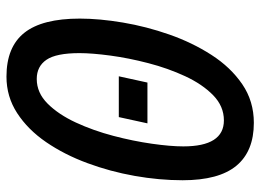

<svg xmlns="http://www.w3.org/2000/svg" viewBox="-122 -643 774 570"><g transform="rotate(90 265.0 -358.0)"><path d="M207.5 9.8Q119.6 9.8 77.4 -43.2Q35.2 -96.2 35.2 -208Q35.2 -266.1 46.9 -335.7Q58.6 -405.3 82.5 -473.6Q106.4 -542 143.1 -598.9Q179.7 -655.8 230 -690.2Q280.3 -724.6 344.7 -724.6Q429.2 -724.6 472.2 -672.6Q515.1 -620.6 515.1 -513.2Q515.1 -443.8 502.2 -370.8Q489.3 -297.9 464.1 -230Q439 -162.1 401.9 -107.9Q364.7 -53.7 315.9 -22Q267.1 9.8 207.5 9.8ZM214.4 -80.1Q255.4 -80.1 287.6 -112.3Q319.8 -144.5 343.8 -196.3Q367.7 -248 383.3 -307.4Q398.9 -366.7 406.7 -421.9Q414.6 -477.1 414.6 -515.1Q414.6 -635.7 337.4 -635.7Q295.4 -635.7 262.7 -603.8Q230 -571.8 206.3 -520.8Q182.6 -469.7 167.5 -411.4Q152.3 -353 145 -298.6Q137.7 -244.1 137.7 -207Q137.7 -137.7 157.5 -108.9Q177.2 -80.1 214.4 -80.1ZM206.5 -323.7 225.1 -408.7H346.2L327.6 -323.7Z"/></g></svg>

Font: Open Sans Condensed SemiBold
Style: Italic
Weight: 600
Width: 3
Italic angle: -12°
Designer: Monotype Design Team
Foundry: Monotype Imaging Inc.
Version: Version 3.000; ttfautohint (v1.8.4)